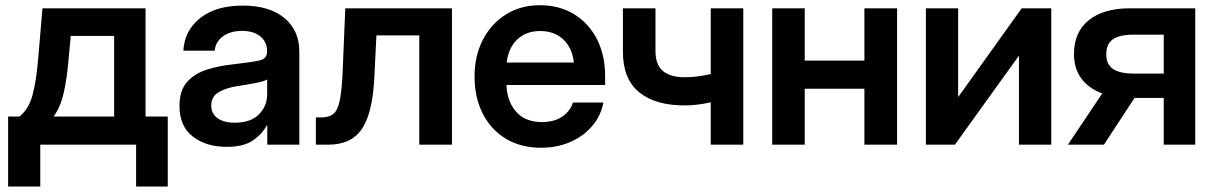

<svg xmlns="http://www.w3.org/2000/svg" viewBox="-20 -547 4594 726"><path d="M10.7 158.2V-106.4H53.7Q87.9 -133.8 102.5 -186Q117.2 -238.3 124.5 -327.1L140.6 -515.6H530.3V-106.4H614.3V158.2H494.6V0H132.3V158.2ZM182.6 -106.4H411.6V-411.1H247.6L239.7 -327.1Q233.4 -251 220.9 -196Q208.5 -141.1 182.6 -106.4Z M836.9 8.3Q759.8 8.3 709.2 -30.5Q658.7 -69.3 658.7 -146.5Q658.7 -205.1 687.3 -237.1Q715.8 -269 762 -283.7Q808.1 -298.3 861.3 -303.7Q933.1 -312 961.4 -318.4Q989.7 -324.7 989.7 -351.1V-355Q989.7 -388.2 964.6 -409.2Q939.5 -430.2 895.5 -430.2Q850.6 -430.2 822.5 -409.2Q794.4 -388.2 792 -355.5H673.3Q677.7 -432.1 737.3 -479Q796.9 -525.9 897.9 -525.9Q998.5 -525.9 1055.2 -479Q1111.8 -432.1 1111.8 -351.6V0H990.7V-72.8H988.8Q970.2 -38.6 935.1 -15.1Q899.9 8.3 836.9 8.3ZM867.2 -83Q927.7 -83 959 -114.5Q990.2 -146 990.2 -190.9V-246.6Q979 -239.3 946.8 -233.2Q914.6 -227.1 876.5 -221.2Q836.9 -215.3 807.9 -199Q778.8 -182.6 778.8 -147.5Q778.8 -117.2 802.7 -100.1Q826.7 -83 867.2 -83Z M1174.3 0V-103H1195.8Q1224.6 -103 1241 -116.7Q1257.3 -130.4 1265.1 -169.2Q1272.9 -208 1275.9 -282.7L1285.6 -515.6H1689V0H1565.4V-413.1H1403.3L1395.5 -255.9Q1389.2 -120.6 1348.9 -60.3Q1308.6 0 1222.7 0Z M2025.9 11.7Q1948.7 11.7 1892.1 -22.9Q1835.4 -57.6 1804.9 -118.4Q1774.4 -179.2 1774.4 -257.3Q1774.4 -335.9 1805.9 -396.7Q1837.4 -457.5 1893.1 -492.4Q1948.7 -527.3 2021 -527.3Q2095.2 -527.3 2150.9 -493.2Q2206.5 -459 2237.3 -398.7Q2268.1 -338.4 2268.1 -259.3V-225.6H1895Q1897.5 -162.6 1932.1 -124Q1966.8 -85.4 2028.8 -85.4Q2075.2 -85.4 2105.5 -105.7Q2135.7 -126 2146.5 -159.2H2261.7Q2252 -108.9 2219 -70.3Q2186 -31.7 2136.2 -10Q2086.4 11.7 2025.9 11.7ZM1896 -310.5H2149.9Q2144 -365.7 2110.1 -397.7Q2076.2 -429.7 2022.9 -429.7Q1969.2 -429.7 1935.8 -397.7Q1902.3 -365.7 1896 -310.5Z M2568.4 -148.4Q2457 -148.4 2396.2 -198.7Q2335.4 -249 2335.4 -350.6V-515.6H2458.5V-354.5Q2458.5 -301.3 2487.3 -278.1Q2516.1 -254.9 2568.4 -254.9Q2594.2 -254.9 2618.7 -258.1Q2643.1 -261.2 2667.5 -267.1V-515.6H2790.5V0H2667.5V-160.2Q2644 -154.8 2618.9 -151.6Q2593.8 -148.4 2568.4 -148.4Z M3022.9 -515.6V-317.9H3248.5V-515.6H3372.1V0H3248.5V-211.4H3022.9V0H2899.9V-515.6Z M3955.1 0H3833V-335.4H3832L3590.8 0H3481V-515.6H3603V-181.2H3604L3843.3 -515.6H3955.1Z M4499.5 0H4380.4V-176.8H4270L4154.3 0H4018.1L4147.9 -193.8Q4096.7 -212.4 4068.8 -250.2Q4041 -288.1 4041 -342.8Q4041 -425.3 4096.7 -470.5Q4152.3 -515.6 4252.4 -515.6H4499.5ZM4380.4 -268.6V-416H4267.1Q4213.4 -416 4188.2 -398.4Q4163.1 -380.9 4163.1 -341.8Q4163.1 -303.2 4189 -285.9Q4214.8 -268.6 4270.5 -268.6Z"/></svg>

Font: Inter Display SemiBold
Style: Regular
Weight: 600
Designer: Rasmus Andersson
Foundry: rsms
Version: Version 4.001;git-9221beed3